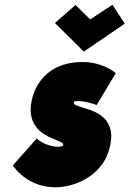

<svg xmlns="http://www.w3.org/2000/svg" viewBox="-20 -776 547 811"><path d="M507 -676 455 -756 361 -694 299 -755 212 -679 334 -558ZM388 -332 469 -467Q455 -479 433 -490Q411 -501 384.5 -507.5Q358 -514 328 -514Q284 -514 248 -502.5Q212 -491 185 -469.5Q158 -448 140 -418.5Q122 -389 114 -352Q107 -318 111 -292.5Q115 -267 126.5 -249Q138 -231 153.5 -218.5Q169 -206 186 -198Q203 -190 217 -184.5Q231 -179 239.5 -174.5Q248 -170 247 -165Q246 -162 244 -160Q242 -158 239 -157.5Q236 -157 232.5 -156.5Q229 -156 224 -156Q209 -156 191.5 -161Q174 -166 159 -174Q144 -182 135 -191L34 -77Q66 -33 112.5 -9Q159 15 214 15Q249 15 286 4Q323 -7 355.5 -28.5Q388 -50 412 -83Q436 -116 445 -160Q453 -197 448 -222.5Q443 -248 429.5 -265.5Q416 -283 398 -294Q380 -305 361 -311.5Q342 -318 325.5 -323Q309 -328 300 -332Q291 -336 292 -343Q292 -345 293 -346Q294 -347 296 -348Q298 -349 301 -349Q304 -349 308 -349Q323 -349 339 -346Q355 -343 368.5 -339Q382 -335 388 -332Z"/></svg>

Font: Advent Pro Black
Style: Italic
Weight: 900
Italic angle: -12°
Version: Version 3.000